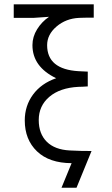

<svg xmlns="http://www.w3.org/2000/svg" viewBox="-20 -753 520 893"><path d="M43.9 -732.9H416V-670.9Q368.2 -670.9 348.1 -669.9Q286.6 -667 242.9 -629.6Q199.2 -592.3 199.2 -543Q199.2 -430.7 345.2 -421.9Q359.9 -421.9 388.2 -419.9V-351.1Q359.9 -349.1 345.2 -349.1Q258.8 -344.7 209.5 -302.7Q160.2 -260.7 160.2 -194.8Q160.2 -130.9 197.5 -93.8Q234.9 -56.6 305.2 -53.2Q372.1 -49.8 405.8 -50.8L335.9 120.1H266.1L313 5.9Q209 5.4 152.1 -49.1Q95.2 -103.5 95.2 -192.9Q95.2 -260.7 133.5 -313Q171.9 -365.2 241.2 -389.2Q130.9 -442.4 130.9 -543Q130.9 -582 152.6 -616.9Q174.3 -651.9 208 -674.8L136.2 -669.9H43.9Z"/></svg>

Font: Kreadon
Style: Regular
Weight: 400
Designer: kohakuno
Foundry: StudioGnu
Version: Version 1.000;Glyphs 3.1.2 (3151)